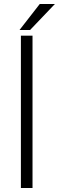

<svg xmlns="http://www.w3.org/2000/svg" viewBox="-20 -940 294 960"><path d="M142.6 0H84.5V-761.7H142.6ZM178.7 -919.9H254.4L130.4 -790H77.6Z"/></svg>

Font: Franko
Style: Light
Weight: 300
Designer: Google
Version: Version 1.200310; 2013